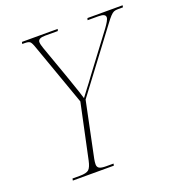

<svg xmlns="http://www.w3.org/2000/svg" viewBox="-130 -821 862 928"><g transform="rotate(-20 301.5 -357.0)"><path d="M87 0 89 -10H127Q161 -10 173 -21Q185 -32 192 -65L252 -347L139 -665Q130 -692 122.5 -698Q115 -704 95 -704H83L85 -714H269L266 -704H201Q164 -704 164 -684Q164 -678 166 -669.5Q168 -661 172 -650L230 -487Q236 -469 245 -443.5Q254 -418 262 -394Q270 -370 274 -356Q286 -373 303 -394.5Q320 -416 343 -448L485 -637Q496 -652 503.5 -665Q511 -678 511 -686Q511 -695 502.5 -699.5Q494 -704 474 -704H419L422 -714H603L601 -704H575Q562 -704 554 -700.5Q546 -697 536 -686.5Q526 -676 509 -653L279 -347L220 -63Q217 -47 217 -36Q217 -22 227 -16Q237 -10 263 -10H300L298 0Z"/></g></svg>

Font: Noto Serif Display SemiCondensed Thin
Style: Italic
Weight: 100
Width: 4
Italic angle: -12°
Designer: Monotype Design Team
Foundry: Monotype Imaging Inc.
Version: Version 2.009